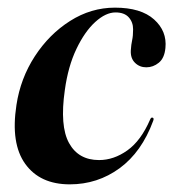

<svg xmlns="http://www.w3.org/2000/svg" viewBox="-20 -472 456 502"><path d="M282 -439.5Q256.5 -439.5 229 -414.5Q201.5 -389.5 179.8 -344Q158 -298.5 149.5 -236.5Q136 -142.5 160.5 -98Q185 -53.5 239 -53.5Q277.5 -53.5 313 -78.8Q348.5 -104 372.5 -159.5Q375 -165.5 378.5 -164.5Q383.5 -163.5 380.5 -156Q350.5 -74.5 292.8 -32.2Q235 10 162.5 10Q84.5 10 46 -43.5Q7.5 -97 23 -197.5Q33.5 -267 71 -324.8Q108.5 -382.5 163.2 -417.2Q218 -452 280.5 -452Q348.5 -452 382.8 -421.2Q417 -390.5 412.5 -346.5Q410 -320 395.2 -308Q380.5 -296 362.5 -296Q345 -296 333 -307.8Q321 -319.5 322 -340Q323 -356 325.5 -367Q328 -378 328 -395.5Q328 -414 316.5 -426.8Q305 -439.5 282 -439.5Z"/></svg>

Font: Fraunces 144pt S000 SemiBold
Style: Italic
Weight: 600
Italic angle: -16°
Version: Version 1.000; ttfautohint (v1.8.3)